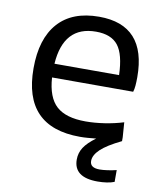

<svg xmlns="http://www.w3.org/2000/svg" viewBox="-84 -617 745 881"><g transform="rotate(10 289.0 -176.0)"><path d="M315 9Q51 9 51 -264Q51 -402 116.5 -475.5Q182 -549 307 -549Q527 -549 527 -306Q527 -284 525.5 -266.5Q524 -249 520 -237H142Q148 -145 192 -105Q236 -65 328 -65Q370 -65 416 -72Q462 -79 504 -92L509 -23V-5Q443 27 414 54.5Q385 82 385 109Q385 141 430 141Q445 141 466.5 138Q488 135 508 130V185Q493 191 472.5 194Q452 197 430 197Q319 197 319 114Q319 83 335.5 57.5Q352 32 390 4Q370 6 351.5 7.5Q333 9 315 9ZM305 -479Q154 -479 142 -301H443Q440 -397 408 -438Q376 -479 305 -479Z"/></g></svg>

Font: Encode Sans Wide
Style: Regular
Weight: 400
Designer: Pablo Impallari, Andres Torresi
Foundry: Pablo Impallari, Andres Torresi
Version: Version 1.000; ttfautohint (v1.00) -l 8 -r 50 -G 200 -x 14 -